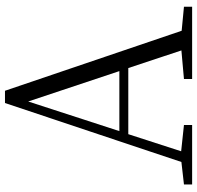

<svg xmlns="http://www.w3.org/2000/svg" viewBox="-30 -742 773 752"><g transform="rotate(-90 356.0 -366.5)"><path d="M242 0V-32L139 -43L206 -250H465L534 -42L422 -32V0H705V-32L611 -41L376 -733H328L97 -42L9 -32V0ZM334 -642 453 -285H218Z"/></g></svg>

Font: AllPunType Light
Style: Regular
Weight: 300
Version: 1.0